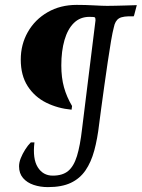

<svg xmlns="http://www.w3.org/2000/svg" viewBox="-20 -661 580 786"><path d="M371 -578Q371 -588 368 -590Q365 -592 346 -592Q308 -592 282.5 -567Q257 -542 244 -497Q231 -452 231 -393Q231 -343 242 -303.5Q253 -264 275 -227L273 -212Q217 -217 169.5 -240.5Q122 -264 93.5 -308Q65 -352 65 -417Q65 -479 94 -530Q123 -581 175 -611Q227 -641 294 -641Q330 -641 365 -639Q400 -637 419 -637Q433 -637 453 -637.5Q473 -638 493 -638.5Q513 -639 526.5 -639.5Q540 -640 540 -640L529 -598L527 -594Q484 -596 467.5 -586Q451 -576 446 -549Q441 -531 434.5 -493Q428 -455 421 -407Q414 -359 407 -309.5Q400 -260 394.5 -218.5Q389 -177 386 -154Q379 -93 366 -45Q353 3 330 36.5Q307 70 270 87.5Q233 105 176 105Q145 105 118 96Q91 87 74.5 68Q58 49 58 20Q58 4 65 -13.5Q72 -31 83 -48.5Q94 -66 106 -78H121Q113 -11 134.5 23.5Q156 58 196 58Q236 58 259 39Q282 20 295 -22Q308 -64 316 -134Z"/></svg>

Font: Alegreya
Style: Italic
Weight: 400
Italic angle: -7°
Designer: Juan Pablo del Peral
Foundry: Huerta Tipografica
Version: Version 2.009